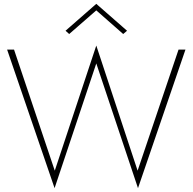

<svg xmlns="http://www.w3.org/2000/svg" viewBox="-20 -958 1002 999"><path d="M481 -904 340 -781 321 -798 481 -938 641 -798 621 -781ZM696 -70 909 -700H945L698 21L481 -628L264 21L17 -700H53L265 -70L481 -721Z"/></svg>

Font: Jost* Thin
Style: Regular
Weight: 200
Version: Version 3.7